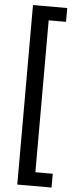

<svg xmlns="http://www.w3.org/2000/svg" viewBox="-63 -843 391 1028"><g transform="rotate(5 132.5 -329.5)"><path d="M255.4 -738.3H162.1V78.1H255.4V152.3H71.3V-812.5H255.4Z"/></g></svg>

Font: Roboto
Style: Regular
Weight: 400
Designer: Google
Version: Version 2.001047; 2015